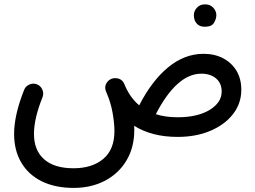

<svg xmlns="http://www.w3.org/2000/svg" viewBox="-20 -601 1192 897"><path d="M45.9 24.4Q45.9 -63.5 92.8 -181.2Q99.6 -198.7 117.7 -206.3Q135.7 -213.9 152.8 -207Q169.9 -200.2 177.7 -182.6Q185.5 -165 178.7 -147Q138.7 -47.4 138.7 24.4Q138.7 101.6 186.3 143.3Q233.9 185.1 323.2 185.1Q410.2 185.1 462.4 141.4Q514.6 97.7 514.6 11.7Q514.6 -24.9 506.1 -73.5Q497.6 -122.1 477.1 -169.4Q476.6 -170.9 475.6 -172.9Q465.3 -197.3 481.4 -218.3Q489.3 -228 501 -232.9Q510.7 -236.8 521.5 -235.8Q550.3 -233.9 561 -208Q586.4 -145.5 630.4 -108.9Q688.5 -222.7 765.1 -286.1Q841.8 -349.6 931.2 -349.6Q982.4 -349.6 1022.2 -328.9Q1062 -308.1 1084.7 -270.5Q1107.4 -232.9 1107.4 -181.6Q1107.4 -117.7 1068.6 -67.9Q1029.8 -18.1 962.6 10.3Q895.5 38.6 810.1 38.6Q748.5 38.6 698 25.4Q647.5 12.2 606.9 -13.2Q607.4 -3.9 607.4 5.4Q607.4 87.9 570.8 148.9Q534.2 210 470.2 243.4Q406.2 276.9 324.2 276.9Q237.8 276.9 175.3 246.1Q112.8 215.3 79.3 158.4Q45.9 101.6 45.9 24.4ZM920.9 -256.8Q862.3 -256.8 808.6 -208Q754.9 -159.2 708 -67.4Q752.9 -53.2 810.1 -53.2Q903.3 -53.2 959.5 -87.6Q1015.6 -122.1 1015.6 -172.9Q1015.6 -212.4 989.3 -234.6Q962.9 -256.8 920.9 -256.8ZM885.7 -530.3Q885.7 -549.8 900.1 -565.2Q914.6 -580.6 937.5 -580.6Q953.6 -580.6 964.8 -574Q976.1 -567.4 982.4 -557.1Q990.7 -544.9 990.7 -529.8Q990.7 -513.7 980 -494.9Q969.2 -476.1 937.5 -476.1Q916.5 -476.1 905.3 -485.4Q894 -494.6 889.6 -506.8Q885.7 -517.1 885.7 -530.3Z"/></svg>

Font: Mikhak-FD Medium
Style: Regular
Weight: 500
Designer: Amin Abedi
Version: Version 3.2